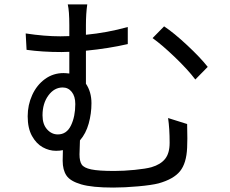

<svg xmlns="http://www.w3.org/2000/svg" viewBox="-20 -810 1040 867"><path d="M826 -185Q826 -160 825 -143Q822 -73 793 -37Q764 -1 696 18Q665 26 603.5 31.5Q542 37 491 37Q396 37 346.5 22.5Q297 8 280 -17.5Q263 -43 263 -84L264 -132Q250 -129 233 -129Q202 -129 173 -145Q144 -161 124.5 -196Q105 -231 105 -285Q105 -336 125.5 -381Q146 -426 183 -453Q220 -480 267 -480Q277 -480 293 -478V-576Q281 -575 258 -575Q171 -575 100 -585L96 -659Q181 -646 253 -646Q279 -646 293 -647V-696Q293 -761 286 -790H374Q368 -748 368 -696V-653Q463 -662 557 -688V-611Q470 -591 368 -581V-432Q393 -395 393 -344Q393 -297 380.5 -252Q368 -207 341 -176Q339 -134 339 -113Q339 -82 349 -67Q359 -52 392 -45Q425 -38 496 -38Q539 -38 589 -43Q639 -48 664 -55Q705 -67 725.5 -92.5Q746 -118 746 -165Q746 -230 739 -277L825 -250Q826 -219 826 -185ZM918 -508 862 -451Q827 -497 769 -552.5Q711 -608 669 -638L721 -691Q765 -662 825 -606Q885 -550 918 -508ZM241 -203Q281 -203 300.5 -243.5Q320 -284 320 -340Q320 -375 304 -395Q288 -415 263 -415Q225 -415 198.5 -379Q172 -343 172 -289Q172 -249 192.5 -226Q213 -203 241 -203Z"/></svg>

Font: Noto Sans SC
Style: Regular
Weight: 400
Designer: Ryoko NISHIZUKA ____ (kana & ideographs); Paul D. Hunt (Latin, Greek & Cyrillic); Wenlong ZHANG ___ (bopomofo); Sandoll 
Foundry: Adobe Systems Incorporated
Version: Version 1.004